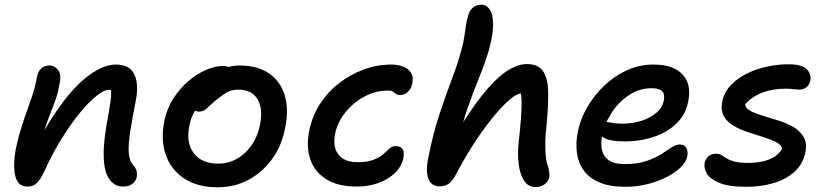

<svg xmlns="http://www.w3.org/2000/svg" viewBox="-20 -780 3500 812"><path d="M502 9Q464 9 442 -22.5Q420 -54 418.5 -119.5Q417 -185 437 -287Q444 -327 447.5 -351.5Q451 -376 450 -391Q450 -395 449 -399Q444 -400 439 -400Q420 -400 388 -374.5Q356 -349 318.5 -303.5Q281 -258 242.5 -196.5Q204 -135 171 -63Q151 -20 135.5 -5.5Q120 9 97 9Q55 9 44.5 -36Q34 -81 47 -151Q58 -202 70 -240Q82 -278 94 -311Q106 -344 117.5 -378.5Q129 -413 137 -458Q142 -480 155.5 -491.5Q169 -503 191 -503Q211 -503 226 -483.5Q241 -464 231 -422Q226 -391 216.5 -363Q207 -335 194 -303Q181 -271 168 -229Q205 -293 243 -344Q304 -425 362.5 -466Q421 -507 470 -507Q528 -507 548 -465.5Q568 -424 554 -353Q539 -277 530.5 -222.5Q522 -168 524.5 -133.5Q527 -99 544 -81Q553 -71 557 -59Q561 -47 558 -30Q554 -13 539 -2Q524 9 502 9Z M901 12Q815 12 759 -25Q703 -62 681 -125.5Q659 -189 675 -268Q686 -322 714 -365Q742 -408 778.5 -438.5Q815 -469 853 -485Q891 -501 922 -501Q935 -501 946 -497Q946 -497 947 -497Q970 -503 992 -503Q1070 -503 1118.5 -469Q1167 -435 1184.5 -375.5Q1202 -316 1186 -240Q1172 -164 1130.5 -107Q1089 -50 1030 -19Q971 12 901 12ZM805 -312Q803 -309 802 -307Q787 -282 781 -249Q766 -176 799.5 -132Q833 -88 903 -88Q967 -88 1016 -133.5Q1065 -179 1080 -254Q1093 -322 1068.5 -361.5Q1044 -401 988 -401Q959 -401 939 -389Q919 -377 894 -357Q876 -342 865 -331Q854 -320 844.5 -314Q835 -308 821 -308Q812 -308 805 -312Z M1489 9Q1410 9 1360.5 -21.5Q1311 -52 1292.5 -105.5Q1274 -159 1288 -228Q1300 -288 1332.5 -339Q1365 -390 1413 -427.5Q1461 -465 1518 -486Q1575 -507 1635 -507Q1663 -507 1685.5 -498Q1708 -489 1718.5 -472Q1729 -455 1724 -429Q1719 -404 1704.5 -391Q1690 -378 1673 -378Q1661 -378 1654.5 -383Q1648 -388 1641.5 -392.5Q1635 -397 1621 -397Q1567 -397 1519 -370.5Q1471 -344 1438.5 -302Q1406 -260 1397 -213Q1390 -177 1398.5 -150.5Q1407 -124 1430.5 -109Q1454 -94 1492 -94Q1535 -94 1560.5 -104.5Q1586 -115 1601 -128Q1616 -141 1627 -151.5Q1638 -162 1652 -162Q1673 -162 1682 -150.5Q1691 -139 1686 -112Q1679 -76 1650.5 -48.5Q1622 -21 1580 -6Q1538 9 1489 9Z M1839 8Q1817 8 1803.5 -5.5Q1790 -19 1786.5 -45.5Q1783 -72 1791 -111Q1811 -214 1838 -295.5Q1865 -377 1890.5 -444Q1916 -511 1931 -567Q1940 -599 1943.5 -624.5Q1947 -650 1950.5 -672Q1954 -694 1960 -714Q1964 -732 1978 -746Q1992 -760 2017 -760Q2037 -760 2051 -740Q2065 -720 2065.5 -677.5Q2066 -635 2047 -566Q2031 -512 2005.5 -450Q1980 -388 1955 -315Q1946 -289 1939 -263Q1981 -329 2018 -376Q2074 -446 2120.5 -477.5Q2167 -509 2208 -509Q2255 -509 2275.5 -480.5Q2296 -452 2298 -398Q2300 -344 2293 -268Q2286 -205 2286 -167.5Q2286 -130 2289.5 -108Q2293 -86 2300 -69Q2302 -60 2303 -50Q2304 -40 2303 -30Q2299 -12 2283 -0.5Q2267 11 2245 11Q2214 11 2196.5 -15.5Q2179 -42 2173.5 -86.5Q2168 -131 2174 -183Q2181 -244 2183.5 -282Q2186 -320 2186 -344Q2186 -368 2183 -385Q2159 -383 2115.5 -340.5Q2072 -298 2016.5 -220.5Q1961 -143 1903 -33Q1889 -9 1874 -0.5Q1859 8 1839 8Z M2625 10Q2560 10 2516.5 -8Q2473 -26 2449.5 -58Q2426 -90 2420 -132.5Q2414 -175 2424 -224Q2434 -275 2462.5 -325Q2491 -375 2534 -416.5Q2577 -458 2630.5 -482.5Q2684 -507 2744 -507Q2799 -507 2835 -488.5Q2871 -470 2886 -435Q2901 -400 2890 -348Q2882 -307 2857 -275.5Q2832 -244 2795.5 -223.5Q2759 -203 2714.5 -192.5Q2670 -182 2622 -182Q2554 -182 2530 -200Q2528 -201 2526 -202Q2520 -172 2526 -145Q2532 -118 2555 -102Q2578 -86 2621 -86Q2674 -86 2712 -98.5Q2750 -111 2775.5 -127.5Q2801 -144 2820 -156.5Q2839 -169 2854 -169Q2875 -169 2883 -153.5Q2891 -138 2886 -117Q2882 -95 2859 -72.5Q2836 -50 2800 -31.5Q2764 -13 2719 -1.5Q2674 10 2625 10ZM2545 -264Q2554 -263 2568 -261Q2583 -257 2612 -257Q2656 -257 2694 -269.5Q2732 -282 2756.5 -303.5Q2781 -325 2787 -353Q2793 -380 2781 -393.5Q2769 -407 2734 -407Q2698 -407 2664 -391Q2630 -375 2601.5 -346.5Q2573 -318 2554 -281Q2549 -273 2545 -264Z M3137 10Q3063 10 3023.5 -6Q2984 -22 2970 -45Q2956 -68 2960 -91Q2964 -108 2976.5 -119Q2989 -130 3008 -130Q3022 -130 3031.5 -124Q3041 -118 3052.5 -110.5Q3064 -103 3085.5 -97Q3107 -91 3144 -91Q3196 -91 3232.5 -105.5Q3269 -120 3288 -151Q3284 -168 3261.5 -179.5Q3239 -191 3207.5 -200.5Q3176 -210 3143 -221Q3110 -232 3082.5 -248Q3055 -264 3041 -289Q3027 -314 3035 -352Q3043 -391 3071.5 -420.5Q3100 -450 3141 -470Q3182 -490 3229.5 -499.5Q3277 -509 3322 -508Q3373 -507 3392.5 -486.5Q3412 -466 3407 -439Q3403 -422 3391 -411.5Q3379 -401 3360 -401Q3352 -401 3344.5 -402Q3337 -403 3327.5 -404Q3318 -405 3304 -405Q3249 -405 3204.5 -388.5Q3160 -372 3131 -338Q3134 -321 3155.5 -310Q3177 -299 3209 -289.5Q3241 -280 3274.5 -269.5Q3308 -259 3336 -242.5Q3364 -226 3379 -200Q3394 -174 3386 -135Q3376 -86 3340 -53.5Q3304 -21 3251 -5.5Q3198 10 3137 10Z"/></svg>

Font: Shantell Sans Light Medium
Style: Italic
Weight: 500
Italic angle: -11°
Version: Version 1.011;[c5ecc13dd]